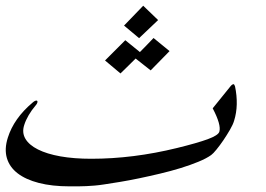

<svg xmlns="http://www.w3.org/2000/svg" viewBox="-58 -700 942 680"><path d="M502 -628.9 434.6 -564.9 381.3 -609.4 449.2 -679.7ZM542.5 -519 475.6 -450.7 422.4 -492.7Q409.7 -480 396 -466.6Q382.3 -453.1 368.7 -439.9L314 -485.8L385.7 -557.6L437.5 -515.6Q449.7 -527.8 462.2 -540.8Q474.6 -553.7 485.8 -565.4ZM771 -272Q767.1 -258.8 756.3 -240.2Q745.6 -221.7 733.2 -203.4Q720.7 -185.1 708.7 -170.4Q696.8 -155.8 689.9 -150.9Q672.9 -138.7 644.3 -127Q615.7 -115.2 581.5 -104.7Q547.4 -94.2 509.5 -85.2Q471.7 -76.2 435.3 -68.6Q398.9 -61 366.7 -55.7Q334.5 -50.3 311 -46.9Q292 -43.9 276.9 -42.7Q261.7 -41.5 247.6 -40.8Q233.4 -40 219.2 -40Q205.1 -40 188 -40Q126.5 -40 79.8 -52Q33.2 -64 4.4 -86.2Q-24.4 -108.4 -33.7 -140.4Q-43 -172.4 -30.3 -212.4Q-8.8 -280.8 57.1 -336.4Q65.4 -343.8 70.8 -343.8Q76.2 -343.8 74.2 -336.4Q72.8 -331.5 67.9 -326.2Q53.7 -309.6 43.5 -292Q33.2 -274.4 27.8 -257.3Q19 -230.5 32 -208.5Q44.9 -186.5 76.4 -170.7Q107.9 -154.8 156 -146.2Q204.1 -137.7 265.1 -137.7Q413.6 -137.7 568.8 -175.8Q640.6 -193.4 677.7 -207Q714.8 -220.7 718.8 -233.4Q726.1 -257.8 695.3 -316.4L757.3 -393.1Q763.2 -400.9 768.6 -401.9Q772 -401.9 774.4 -394Q781.2 -361.8 780.5 -330.8Q779.8 -299.8 771 -272Z"/></svg>

Font: XB Zar
Style: Italic
Weight: 400
Italic angle: -12°
Designer: Behnam
Foundry: Irmug
Version: Version 8.005 2009